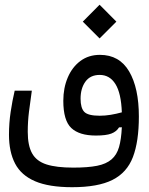

<svg xmlns="http://www.w3.org/2000/svg" viewBox="-20 -572 626 804"><path d="M282.2 211.9Q185.1 211.9 127 187Q68.8 162.1 43.2 113Q17.6 64 17.6 -7.8Q17.6 -57.1 24.7 -104Q31.7 -150.9 41.5 -192.4H113.3Q106.4 -144.5 101.3 -103.8Q96.2 -63 96.2 -20Q96.2 37.6 114.5 70.3Q132.8 103 174.6 116.5Q216.3 129.9 286.6 129.9Q347.7 129.9 386.2 122.3Q424.8 114.7 447.3 95.2Q469.2 76.2 478.5 43.7Q487.8 11.2 490.2 -39.1L478.5 -38.6Q467.8 -21 446.3 -12.7Q424.8 -4.4 381.3 -4.4Q312 -4.4 278.6 -35.9Q245.1 -67.4 245.1 -149.9Q245.1 -203.6 263.7 -247.3Q282.2 -291 316.7 -316.7Q351.1 -342.3 398.4 -342.3Q480 -342.3 520.8 -272.9Q561.5 -203.6 561.5 -84Q561.5 20.5 536.6 85.7Q511.7 150.9 450.9 181.4Q390.1 211.9 282.2 211.9ZM490.2 -101.6Q487.3 -181.6 463.4 -220Q439.5 -258.3 397.5 -258.3Q357.9 -258.3 337.6 -230Q317.4 -201.7 317.4 -158.7Q317.4 -119.6 333 -103.5Q348.6 -87.4 397.5 -87.4Q420.4 -87.4 443.8 -91.3Q467.3 -95.2 490.2 -101.6ZM397 -411.1 326.7 -481.4 397 -552.2 467.3 -481.4Z"/></svg>

Font: CaskaydiaMono NF SemiLight
Style: Regular
Weight: 350
Designer: Aaron Bell
Foundry: Saja Typeworks
Version: Version 2111.001; ttfautohint (v1.8.4);Nerd Fonts 3.1.1